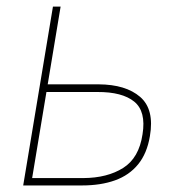

<svg xmlns="http://www.w3.org/2000/svg" viewBox="-20 -566 561 586"><path d="M115.2 -308.6H281.2Q363.8 -308.1 407.7 -270.3Q451.7 -232.4 437.5 -150.4Q428.7 -97.7 401.6 -64.5Q374.5 -31.2 331.1 -15.6Q287.6 0 230.5 0H50.8L141.6 -545.9H165L78.1 -22.5H234.4Q307.6 -22.9 356 -53.5Q404.3 -84 415 -156.2Q426.3 -226.1 389.6 -255.9Q353 -285.6 277.3 -285.2H111.3Z"/></svg>

Font: Inter Tight Thin
Style: Italic
Weight: 250
Italic angle: -9.39999°
Designer: Rasmus Andersson
Foundry: rsms
Version: Version 3.004